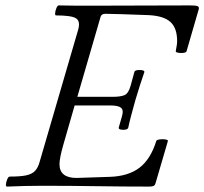

<svg xmlns="http://www.w3.org/2000/svg" viewBox="-20 -687 755 710"><path d="M6 3Q1 3 2 -6Q3 -15 7 -24.5Q11 -34 16 -34Q55 -34 76.5 -38.5Q98 -43 109.5 -55Q121 -67 127 -90L269 -577Q278 -608 261.5 -619Q245 -630 187 -630Q183 -630 184 -639.5Q185 -649 189 -658Q193 -667 197 -667Q230 -666 264 -666Q298 -666 332 -666Q419 -666 506.5 -666.5Q594 -667 681 -667Q703 -667 710 -664.5Q717 -662 715 -653L670 -498Q669 -493 658.5 -491.5Q648 -490 638.5 -492Q629 -494 630 -498Q631 -506 633 -515.5Q635 -525 635 -535Q635 -583 610.5 -605.5Q586 -628 531 -631Q474 -633 432 -634.5Q390 -636 370 -636Q355 -636 352 -625L266 -329H398Q425 -329 440 -335Q455 -341 463 -370L477 -421Q478 -426 487 -427.5Q496 -429 505 -427.5Q514 -426 514 -421Q505 -395 497 -370Q489 -345 481 -318Q472 -286 465.5 -261.5Q459 -237 454 -214Q452 -209 443 -207.5Q434 -206 426 -208Q418 -210 419 -215L431 -257Q438 -280 427.5 -288.5Q417 -297 389 -297H256L214 -151Q200 -102 200 -80Q200 -29 263 -29L385 -33Q454 -35 495.5 -66.5Q537 -98 558 -166Q560 -170 570.5 -171.5Q581 -173 591 -171.5Q601 -170 601 -166L555 -9Q553 -2 548 0.5Q543 3 531 3Q438 3 338.5 1.5Q239 0 137 0Q72 0 6 3Z"/></svg>

Font: Junicode SmExp
Style: Italic
Weight: 400
Width: 6
Italic angle: -11°
Designer: Peter S. Baker
Version: Version 2.205; ttfautohint (v1.8.4)